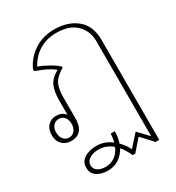

<svg xmlns="http://www.w3.org/2000/svg" viewBox="-192 -681 960 1047"><g transform="rotate(-30 287.5 -157.0)"><path d="M505 -385V244H482L416 173L354 244H338Q320 203 297 177Q280 210 250 230Q220 250 181 250Q139 250 111.5 232Q84 214 84 177Q84 141 113.5 121Q143 101 193 101Q242 101 285 134Q291 114 293 82H319Q319 119 307 153Q337 183 350 214L416 141L477 205V-394Q477 -457 434.5 -499.5Q392 -542 308 -542Q251 -542 205 -515.5Q159 -489 128 -435Q158 -424 193.5 -404Q229 -384 246 -366V-361Q199 -333 183.5 -303Q168 -273 168 -214V-87Q168 10 87 10Q54 10 32 -11.5Q10 -33 10 -68Q10 -110 31.5 -130.5Q53 -151 80 -151Q99 -151 114 -145Q129 -139 140 -124V-215Q140 -268 154.5 -303Q169 -338 216 -364Q195 -381 168.5 -394Q142 -407 101 -422V-433Q127 -491 181.5 -527.5Q236 -564 309 -564Q395 -564 450 -519Q505 -474 505 -385ZM135 -71Q135 -98 121.5 -113.5Q108 -129 87 -129Q66 -129 52 -113.5Q38 -98 38 -71Q38 -44 52 -28Q66 -12 87 -12Q107 -12 121 -28Q135 -44 135 -71ZM277 157Q239 124 190 124Q157 124 134 138.5Q111 153 111 177Q111 201 130.5 213.5Q150 226 180 226Q212 226 237.5 208Q263 190 277 157Z"/></g></svg>

Font: Trirong Thin
Style: Regular
Weight: 250
Designer: Katatrad Team
Foundry: CadsonDemak
Version: Version 1.001